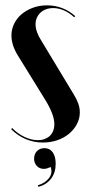

<svg xmlns="http://www.w3.org/2000/svg" viewBox="-20 -524 328 718"><path d="M261.5 -463.5Q239.8 -483.2 212.9 -493.6Q186 -504 155.5 -504Q127.5 -504 103.2 -495.1Q79 -486.2 61 -471.1Q43 -456 32.9 -435.2Q22.8 -414.5 22.8 -391.2Q22.8 -373 29 -353.9Q35.2 -334.8 47.8 -314.8L150.5 -148.5Q166.5 -122.2 174.9 -99.9Q183.2 -77.5 183.2 -59.5Q183.2 -46 178.9 -34.8Q174.5 -23.5 166.5 -16Q158.5 -8.5 146.9 -4.1Q135.2 0.2 121.8 0.2Q98 0.2 72.1 -11.8Q46.2 -23.8 25.5 -45.2L21.5 -41Q45.5 -17 75.9 -4Q106.2 9 140.2 9Q169 9 194.1 0.4Q219.2 -8.2 237.9 -23.6Q256.5 -39 267.5 -59.8Q278.5 -80.5 278.5 -104Q278.5 -120 272.8 -136.4Q267 -152.8 256.5 -169.8L136 -369.5Q124.5 -387.2 118.8 -403.1Q113 -419 113 -433.2Q113 -446.5 117.9 -457.6Q122.8 -468.8 131.6 -476.9Q140.5 -485 152.5 -489.4Q164.5 -493.8 179.2 -493.8Q199 -493.8 219.4 -484.9Q239.8 -476 257.2 -459.5ZM169.5 100.5Q177.5 123.2 163.2 142Q149 160.8 121.2 169L123.8 174.5Q138.8 170.8 150.9 162.8Q163 154.8 171.4 143.6Q179.8 132.5 184 118.5Q188.2 104.5 188.2 88.5Q188.2 60.8 177 45.4Q165.8 30 146.5 30Q129 30 118.2 41.1Q107.5 52.2 107.5 69.5Q107.5 85.5 117.6 96.5Q127.8 107.5 144.2 107.5Q150.5 107.5 156.4 105.6Q162.2 103.8 169.5 100.5Z"/></svg>

Font: Moniqa Black
Style: Regular
Weight: 900
Designer: Rajesh Rajput
Foundry: Rajesh Rajput
Version: Version 1.000